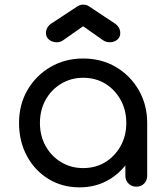

<svg xmlns="http://www.w3.org/2000/svg" viewBox="-20 -803 716 827"><path d="M322 4Q248 4 189 -32Q130 -68 96 -131Q62 -194 62 -273Q62 -353 98.5 -415.5Q135 -478 197.5 -514.5Q260 -551 338 -551Q417 -551 479 -514.5Q541 -478 577.5 -415Q614 -352 614 -273L578 -265Q578 -189 544.5 -128Q511 -67 453.5 -31.5Q396 4 322 4ZM338 -79Q392 -79 433.5 -104.5Q475 -130 499.5 -174Q524 -218 524 -273Q524 -329 499.5 -373Q475 -417 433.5 -442.5Q392 -468 338 -468Q286 -468 243.5 -442.5Q201 -417 176.5 -373Q152 -329 152 -273Q152 -218 176.5 -174Q201 -130 243.5 -104.5Q286 -79 338 -79ZM567 1Q547 1 533.5 -12.5Q520 -26 520 -46V-205L539 -302L614 -273V-46Q614 -26 601 -12.5Q588 1 567 1ZM225 -621Q205 -621 191.5 -632Q178 -643 178 -660Q178 -685 200 -701L314 -776Q326 -783 338 -783Q345 -783 351 -781.5Q357 -780 363 -776L476 -701Q498 -685 498 -660Q498 -643 485 -632Q472 -621 452 -621Q443 -621 436 -623.5Q429 -626 422 -631L338 -690L254 -631Q241 -621 225 -621Z"/></svg>

Font: Comfortaa SemiBold
Style: Regular
Weight: 600
Designer: Johan Aakerlund
Foundry: Johan Aakerlund
Version: Version 3.104; ttfautohint (v1.8.1.43-b0c9)